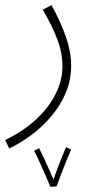

<svg xmlns="http://www.w3.org/2000/svg" viewBox="-31 -350 375 750"><path d="M5 230 -11 197Q56 165 106.5 119.5Q157 74 185 19.5Q213 -35 213 -92Q213 -143 193 -196Q173 -249 136 -312L170 -330Q206 -265 226.5 -206Q247 -147 247 -95Q247 -37 226 12.5Q205 62 170 103.5Q135 145 92 177Q49 209 5 230ZM166 380Q159 364 147.5 337Q136 310 123.5 282.5Q111 255 102 239L122 229Q127 239 137.5 261Q148 283 159 308Q170 333 178 351Q185 330 195.5 303Q206 276 214.5 254.5Q223 233 227 225L247 234Q243 242 235.5 260.5Q228 279 219 301.5Q210 324 202.5 344.5Q195 365 190 378Z"/></svg>

Font: Noto Sans Arabic UI SmCn XLt
Style: Regular
Weight: 200
Width: 4
Designer: Monotype Design Team, Nadine Chahine and Nizar Qandah
Foundry: Monotype Imaging Inc.
Version: Version 2.010; ttfautohint (v1.8.4.7-5d5b)